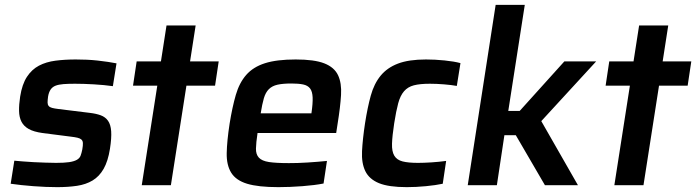

<svg xmlns="http://www.w3.org/2000/svg" viewBox="-20 -763 2868 791"><path d="M216 8Q194 8 168.5 7Q143 6 117.5 4Q92 2 68 -0.5Q44 -3 24 -6L39 -101Q53 -100 73.5 -98Q94 -96 118 -95Q142 -94 166 -93Q190 -92 211 -92Q245 -92 265 -95Q285 -98 296.5 -104.5Q308 -111 312 -121.5Q316 -132 319 -147Q322 -164 321.5 -173.5Q321 -183 315.5 -188Q310 -193 299.5 -195.5Q289 -198 272 -200L155 -215Q119 -220 98.5 -231.5Q78 -243 68.5 -261.5Q59 -280 58.5 -306Q58 -332 63 -365Q71 -416 91 -446.5Q111 -477 140.5 -492.5Q170 -508 208.5 -513Q247 -518 292 -518Q314 -518 337 -517Q360 -516 382.5 -513.5Q405 -511 425 -508Q445 -505 460 -502L445 -408Q410 -413 367 -415.5Q324 -418 289 -418Q261 -418 241.5 -416.5Q222 -415 209 -410Q196 -405 188.5 -394Q181 -383 178 -365Q176 -350 176 -341Q176 -332 180.5 -326.5Q185 -321 194.5 -318.5Q204 -316 220 -314L350 -298Q376 -295 395 -288Q414 -281 425 -265.5Q436 -250 438 -222.5Q440 -195 433 -150Q425 -99 407 -67.5Q389 -36 361.5 -19.5Q334 -3 297.5 2.5Q261 8 216 8Z M564 0 628 -410H528L543 -510H643L666 -658H786L763 -510H881L866 -410H748L684 0Z M1127 8Q1044 8 998 -6Q952 -20 932.5 -51.5Q913 -83 914 -132.5Q915 -182 926 -254Q937 -322 951.5 -372Q966 -422 994.5 -454.5Q1023 -487 1071.5 -502.5Q1120 -518 1198 -518Q1275 -518 1316 -502Q1357 -486 1372.5 -453.5Q1388 -421 1385 -371.5Q1382 -322 1371 -254L1365 -215H1041Q1035 -175 1034.5 -151Q1034 -127 1046.5 -113.5Q1059 -100 1088 -95.5Q1117 -91 1170 -91Q1186 -91 1206 -91.5Q1226 -92 1247 -93.5Q1268 -95 1288.5 -96.5Q1309 -98 1327 -100L1313 -7Q1278 0 1226 4Q1174 8 1127 8ZM1263 -296Q1269 -337 1268 -361.5Q1267 -386 1257.5 -398.5Q1248 -411 1229 -415Q1210 -419 1181 -419Q1145 -419 1123 -414Q1101 -409 1087.5 -395.5Q1074 -382 1067 -358Q1060 -334 1054 -296Z M1804 -6Q1776 0 1735 4Q1694 8 1656 8Q1581 8 1541 -8.5Q1501 -25 1485 -58Q1469 -91 1471.5 -140.5Q1474 -190 1484 -256Q1494 -320 1507.5 -369Q1521 -418 1548 -451Q1575 -484 1619.5 -501Q1664 -518 1735 -518Q1772 -518 1811.5 -514Q1851 -510 1877 -503L1862 -409Q1840 -413 1809 -415.5Q1778 -418 1751 -418Q1710 -418 1685 -411.5Q1660 -405 1644.5 -387Q1629 -369 1620.5 -337.5Q1612 -306 1604 -255Q1596 -203 1595 -171Q1594 -139 1604.5 -121.5Q1615 -104 1638.5 -98Q1662 -92 1702 -92Q1726 -92 1757 -94Q1788 -96 1818 -100Z M2225 0 2105 -206H2058L2027 0H1907L2022 -743H2142L2074 -306H2121L2305 -510H2436L2210 -264L2361 0Z M2511 0 2575 -410H2475L2490 -510H2590L2613 -658H2733L2710 -510H2828L2813 -410H2695L2631 0Z"/></svg>

Font: Azeri Sans SemiBold
Style: Italic
Weight: 600
Designer: Hector Gatti & Omnibus-Type (original fonts) / Cristiano Sobral (main changes and remastering)
Foundry: Omnibus-Type
Version: Version 0.07;August 21, 2020;FontCreator 13.0.0.2681 64-bit;